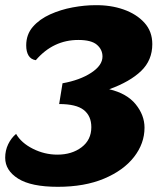

<svg xmlns="http://www.w3.org/2000/svg" viewBox="-23 -700 624 740"><path d="M200 20Q97 20 47 -11.5Q-3 -43 -3 -92Q-3 -120 8.5 -144Q20 -168 39 -184Q59 -149 104 -126.5Q149 -104 198 -104Q254 -104 291.5 -132.5Q329 -161 329 -210Q329 -253 300 -276Q271 -299 205 -299L218 -379Q285 -391 328.5 -419.5Q372 -448 372 -482Q372 -509 350.5 -527.5Q329 -546 279 -546Q182 -546 115 -468Q96 -471 87 -486Q78 -501 78 -525Q78 -567 103.5 -596.5Q129 -626 170 -644.5Q211 -663 257 -671.5Q303 -680 343 -680Q403 -681 453 -663.5Q503 -646 533.5 -612.5Q564 -579 564 -530Q564 -468 521 -426.5Q478 -385 398 -356Q466 -340 500 -298Q534 -256 534 -208Q534 -147 493.5 -95Q453 -43 378 -11.5Q303 20 200 20Z"/></svg>

Font: Sansita Swashed Black
Style: Regular
Weight: 900
Designer: Pablo Cosgaya
Foundry: Omnibus-Type
Version: Version 1.003; ttfautohint (v1.8.3)